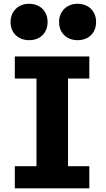

<svg xmlns="http://www.w3.org/2000/svg" viewBox="-20 -1018 573 1038"><path d="M462.9 -712.9V-593.3H347.7V-119.6H462.9V0H60.1V-119.6H177.2V-593.3H60.1V-712.9ZM399.4 -997.6Q428.2 -997.6 451.2 -985.4Q474.1 -973.1 486.8 -950.7Q499.5 -928.2 499.5 -899.4Q499.5 -869.6 486.8 -847.2Q474.1 -824.7 451.4 -812.7Q428.7 -800.8 399.4 -800.8Q370.6 -800.8 347.7 -813Q324.7 -825.2 312 -847.4Q299.3 -869.6 299.3 -899.4Q299.3 -928.2 312.3 -950.4Q325.2 -972.7 347.9 -985.1Q370.6 -997.6 399.4 -997.6ZM137.2 -997.6Q166 -997.6 189 -985.4Q211.9 -973.1 224.6 -950.7Q237.3 -928.2 237.3 -899.4Q237.3 -869.6 224.6 -847.2Q211.9 -824.7 189.2 -812.7Q166.5 -800.8 137.2 -800.8Q108.4 -800.8 85.4 -813Q62.5 -825.2 49.8 -847.4Q37.1 -869.6 37.1 -899.4Q37.1 -928.2 50 -950.4Q63 -972.7 85.7 -985.1Q108.4 -997.6 137.2 -997.6Z"/></svg>

Font: Lesson One Extra
Style: Regular
Weight: 800
Designer: But Ko, Victor Gaultney, Annie Olsen, Julie Remington, Don Collingsworth, Eric Hays, Becca Hirsbrunner
Version: Version 1.100